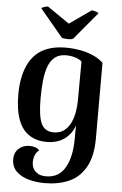

<svg xmlns="http://www.w3.org/2000/svg" viewBox="-63 -788 670 1058"><g transform="rotate(5 272.0 -258.5)"><path d="M225 227Q177 227 134.5 215Q92 203 66.5 177Q41 151 41 110Q41 74 65 52Q89 30 124 30Q163 30 179 50Q164 62 157 79.5Q150 97 150 116Q150 138 159 154Q168 170 185.5 179.5Q203 189 229 189Q300 189 334.5 129Q369 69 369 -32Q369 -46 369 -66.5Q369 -87 370 -105Q352 -55 312.5 -27.5Q273 0 215 0Q163 0 122.5 -24.5Q82 -49 60 -104Q38 -159 38 -249Q38 -294 45.5 -335Q53 -376 69.5 -411.5Q86 -447 113.5 -473Q141 -499 182 -513Q223 -527 277 -527Q317 -527 355.5 -520Q394 -513 427.5 -498.5Q461 -484 485 -461V-44Q485 56 451 116Q417 176 358.5 201.5Q300 227 225 227ZM250 -56Q281 -56 303 -70.5Q325 -85 339.5 -111Q354 -137 361 -172.5Q368 -208 368 -249L369 -458Q355 -471 331.5 -478Q308 -485 282 -485Q244 -485 220.5 -466.5Q197 -448 184.5 -415Q172 -382 167 -336.5Q162 -291 162 -237Q162 -138 181.5 -97Q201 -56 250 -56ZM159 -744 281 -660 401 -744Q409 -744 423 -739.5Q437 -735 439 -731L312 -579Q306 -576 293.5 -575Q281 -574 268.5 -575.5Q256 -577 250 -579L123 -731Q124 -735 138 -739.5Q152 -744 159 -744Z"/></g></svg>

Font: Arima SemiBold
Style: Regular
Weight: 600
Designer: Joana Correia and Natanael Gama
Foundry: NDISCOVER
Version: Version 1.101;gftools[0.9.23]